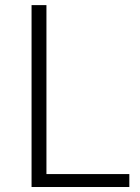

<svg xmlns="http://www.w3.org/2000/svg" viewBox="-20 -749 561 769"><path d="M106.4 0V-728.5H166V-51.8H498V0Z"/></svg>

Font: Gen Shin Gothic Light
Style: Regular
Weight: 200
Designer: [Source Han Sans]
Ryoko NISHIZUKA  (kana & ideographs); Paul D. Hunt (Latin, Greek & Cyrillic); Wenlong ZHANG  (bopomofo
Version: Version 1.002.20150607